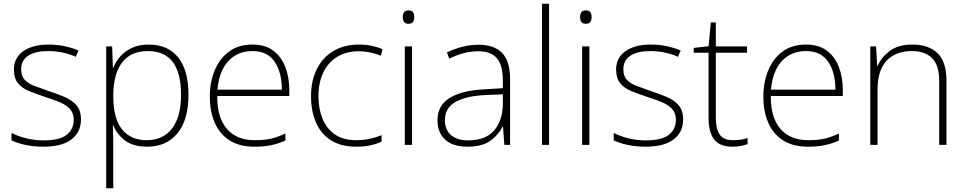

<svg xmlns="http://www.w3.org/2000/svg" viewBox="-20 -780 5200 1034"><path d="M416 -137Q416 -68 364.5 -29Q313 10 214 10Q159 10 115 0Q71 -10 42 -24V-64Q80 -45 124 -34.5Q168 -24 215 -24Q301 -24 339 -54Q377 -84 377 -135Q377 -170 357.5 -192Q338 -214 303 -229Q268 -244 223 -258Q175 -274 137 -289.5Q99 -305 77 -331.5Q55 -358 55 -406Q55 -469 105.5 -504.5Q156 -540 241 -540Q288 -540 329 -531Q370 -522 403 -508L388 -474Q359 -488 319 -496.5Q279 -505 240 -505Q171 -505 132.5 -480.5Q94 -456 94 -407Q94 -370 113 -350Q132 -330 165 -317.5Q198 -305 241 -290Q287 -275 326.5 -258.5Q366 -242 391 -214Q416 -186 416 -137Z M780 -540Q884 -540 939.5 -471Q995 -402 995 -269Q995 -135 936 -62.5Q877 10 772 10Q697 10 652.5 -24Q608 -58 590 -106H588Q589 -76 589.5 -44.5Q590 -13 590 16V234H552V-530H584L588 -414H590Q602 -447 627 -475.5Q652 -504 690 -522Q728 -540 780 -540ZM777 -505Q684 -505 637.5 -443.5Q591 -382 590 -269V-263Q590 -142 637 -83.5Q684 -25 770 -25Q858 -25 906.5 -88Q955 -151 955 -269Q955 -505 777 -505Z M1340 -540Q1408 -540 1451.5 -507.5Q1495 -475 1516.5 -419.5Q1538 -364 1538 -294V-263H1150Q1149 -148 1201.5 -86.5Q1254 -25 1352 -25Q1401 -25 1436.5 -32.5Q1472 -40 1517 -61V-23Q1478 -6 1439.5 2Q1401 10 1351 10Q1270 10 1216.5 -24Q1163 -58 1136.5 -119Q1110 -180 1110 -260Q1110 -337 1136 -400.5Q1162 -464 1213 -502Q1264 -540 1340 -540ZM1340 -505Q1260 -505 1210 -451.5Q1160 -398 1151 -297H1498Q1498 -390 1459 -447.5Q1420 -505 1340 -505Z M1899 10Q1817 10 1763 -24Q1709 -58 1682 -119.5Q1655 -181 1655 -262Q1655 -346 1686.5 -408.5Q1718 -471 1776 -505.5Q1834 -540 1913 -540Q1950 -540 1981.5 -533.5Q2013 -527 2040 -515L2031 -480Q2002 -492 1971.5 -498Q1941 -504 1913 -504Q1845 -504 1796 -474Q1747 -444 1721 -389.5Q1695 -335 1695 -262Q1695 -195 1716.5 -141.5Q1738 -88 1783 -56.5Q1828 -25 1898 -25Q1936 -25 1971 -32.5Q2006 -40 2035 -52V-17Q2010 -5 1975.5 2.5Q1941 10 1899 10Z M2179 -724Q2198 -724 2204.5 -714Q2211 -704 2211 -688Q2211 -672 2204.5 -662Q2198 -652 2179 -652Q2163 -652 2156 -662Q2149 -672 2149 -688Q2149 -704 2156 -714Q2163 -724 2179 -724ZM2199 -530V0H2160V-530Z M2557 -539Q2642 -539 2684.5 -494.5Q2727 -450 2727 -353V0H2696L2689 -98H2687Q2663 -52 2619.5 -21Q2576 10 2497 10Q2419 10 2377.5 -28Q2336 -66 2336 -133Q2336 -212 2401.5 -252.5Q2467 -293 2588 -299L2688 -305V-345Q2688 -431 2655 -467.5Q2622 -504 2556 -504Q2479 -504 2399 -464L2387 -498Q2425 -516 2468 -527.5Q2511 -539 2557 -539ZM2592 -268Q2490 -263 2433 -231Q2376 -199 2376 -133Q2376 -81 2409 -52.5Q2442 -24 2501 -24Q2595 -24 2641 -77.5Q2687 -131 2688 -219V-272Z M2937 0H2899V-760H2937Z M3134 -724Q3153 -724 3159.5 -714Q3166 -704 3166 -688Q3166 -672 3159.5 -662Q3153 -652 3134 -652Q3118 -652 3111 -662Q3104 -672 3104 -688Q3104 -704 3111 -714Q3118 -724 3134 -724ZM3154 -530V0H3115V-530Z M3659 -137Q3659 -68 3607.5 -29Q3556 10 3457 10Q3402 10 3358 0Q3314 -10 3285 -24V-64Q3323 -45 3367 -34.5Q3411 -24 3458 -24Q3544 -24 3582 -54Q3620 -84 3620 -135Q3620 -170 3600.5 -192Q3581 -214 3546 -229Q3511 -244 3466 -258Q3418 -274 3380 -289.5Q3342 -305 3320 -331.5Q3298 -358 3298 -406Q3298 -469 3348.5 -504.5Q3399 -540 3484 -540Q3531 -540 3572 -531Q3613 -522 3646 -508L3631 -474Q3602 -488 3562 -496.5Q3522 -505 3483 -505Q3414 -505 3375.5 -480.5Q3337 -456 3337 -407Q3337 -370 3356 -350Q3375 -330 3408 -317.5Q3441 -305 3484 -290Q3530 -275 3569.5 -258.5Q3609 -242 3634 -214Q3659 -186 3659 -137Z M3928 -25Q3951 -25 3970.5 -28Q3990 -31 4006 -37V-4Q3990 2 3970 6Q3950 10 3925 10Q3856 10 3826 -29Q3796 -68 3796 -143V-496H3716V-522L3796 -531L3808 -659H3835V-530H4003V-496H3835V-146Q3835 -87 3855.5 -56Q3876 -25 3928 -25Z M4321 -540Q4389 -540 4432.5 -507.5Q4476 -475 4497.5 -419.5Q4519 -364 4519 -294V-263H4131Q4130 -148 4182.5 -86.5Q4235 -25 4333 -25Q4382 -25 4417.5 -32.5Q4453 -40 4498 -61V-23Q4459 -6 4420.5 2Q4382 10 4332 10Q4251 10 4197.5 -24Q4144 -58 4117.5 -119Q4091 -180 4091 -260Q4091 -337 4117 -400.5Q4143 -464 4194 -502Q4245 -540 4321 -540ZM4321 -505Q4241 -505 4191 -451.5Q4141 -398 4132 -297H4479Q4479 -390 4440 -447.5Q4401 -505 4321 -505Z M4894 -540Q4982 -540 5029.5 -493Q5077 -446 5077 -347V0H5038V-345Q5038 -428 5000 -466.5Q4962 -505 4891 -505Q4804 -505 4755 -453.5Q4706 -402 4706 -297V0H4667V-530H4698L4704 -426H4707Q4726 -471 4771.5 -505.5Q4817 -540 4894 -540Z"/></svg>

Font: Noto Sans Thai ExtraLight
Style: Regular
Weight: 200
Designer: Monotype Design Team
Foundry: Monotype Imaging Inc.
Version: Version 2.001; ttfautohint (v1.8.4.7-5d5b)